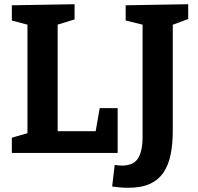

<svg xmlns="http://www.w3.org/2000/svg" viewBox="-20 -724 937 909"><path d="M452 -212H537V0H36V-72L126 -98L110 -70V-630L126 -603L36 -627V-699L333 -704V-632L238 -603L253 -630V-81L231 -103H449L429 -80ZM575 -699 871 -704V-634L782 -601L798 -630V-106Q798 -43 788 7Q778 57 754 92.5Q730 128 689.5 146.5Q649 165 587 165Q569 165 550.5 163.5Q532 162 511 159L523 57Q533 58 541 59Q549 60 557 60Q611 60 633 26.5Q655 -7 655 -77V-630L672 -603L575 -627Z"/></svg>

Font: Bitter Thin
Style: Bold
Weight: 700
Version: Version 3.021